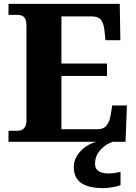

<svg xmlns="http://www.w3.org/2000/svg" viewBox="-20 -734 705 994"><path d="M24 0V-57H71Q85 -57 95 -62.5Q105 -68 111 -80Q117 -92 117 -111V-598Q117 -624 110.5 -636.5Q104 -649 93.5 -653Q83 -657 70 -657H24V-714H600L603 -526H526L521 -575Q517 -613 503 -631Q489 -649 456 -649H298V-405H534V-341H298V-65H486Q517 -65 532.5 -85.5Q548 -106 553 -139L561 -188H637L630 0ZM516 240Q439 240 400.5 213.5Q362 187 362 130Q362 99 379 72Q396 45 423 26Q450 7 480 0H565Q544 6 522.5 21.5Q501 37 486.5 60Q472 83 472 115Q472 141 491.5 152.5Q511 164 541 164Q555 164 570.5 162Q586 160 604 156V224Q594 229 577 232.5Q560 236 543.5 238Q527 240 516 240Z"/></svg>

Font: Noto Serif Kannada ExtraBold
Style: Regular
Weight: 800
Version: Version 2.003